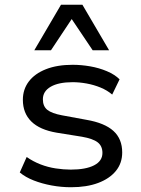

<svg xmlns="http://www.w3.org/2000/svg" viewBox="-20 -777 593 806"><path d="M278 9Q237 9 196.5 1.5Q156 -6 121.5 -19.5Q87 -33 63 -53L92 -118Q119 -99 150 -87Q181 -75 214 -70Q247 -65 277 -65Q340 -65 375 -83Q410 -101 410 -135Q410 -164 390 -179.5Q370 -195 324 -203L218 -220Q147 -232 111.5 -267Q76 -302 76 -358Q76 -402 101 -435Q126 -468 173 -486.5Q220 -505 285 -505Q321 -505 358.5 -498.5Q396 -492 429 -478Q462 -464 482 -444L451 -380Q430 -398 402 -409.5Q374 -421 343.5 -426.5Q313 -432 285 -432Q226 -432 193 -413Q160 -394 160 -360Q160 -331 178.5 -316Q197 -301 240 -293L343 -274Q419 -261 456 -227.5Q493 -194 493 -137Q493 -92 466.5 -59.5Q440 -27 392 -9Q344 9 278 9ZM124 -566 236 -757H326L438 -566H369L281 -697L194 -566Z"/></svg>

Font: Nunito Sans 7pt
Style: Regular
Weight: 400
Designer: Vernon Adams
Foundry: Vernon Adams
Version: Version 3.101;gftools[0.9.27]